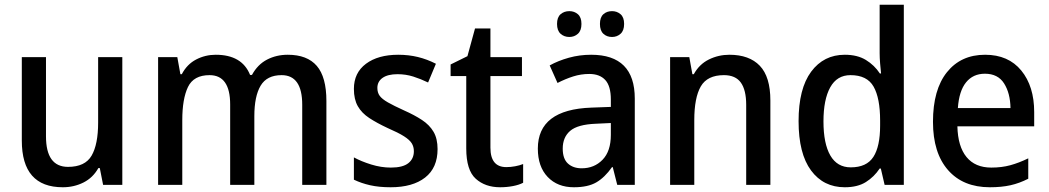

<svg xmlns="http://www.w3.org/2000/svg" viewBox="-20 -780 4427 810"><path d="M496 -539V0H415L401 -71H395Q372 -30 332 -10Q292 10 245 10Q72 10 72 -187V-539H174V-205Q174 -76 267 -76Q339 -76 366.5 -123.5Q394 -171 394 -263V-539Z M1194 -549Q1276 -549 1316.5 -502Q1357 -455 1357 -354V0H1255V-338Q1255 -463 1168 -463Q1106 -463 1079.5 -418.5Q1053 -374 1053 -290V0H951V-339Q951 -463 864 -463Q797 -463 773 -413Q749 -363 749 -273V0H647V-539H728L741 -467H747Q769 -509 807.5 -529Q846 -549 890 -549Q1001 -549 1035 -464H1043Q1067 -508 1106.5 -528.5Q1146 -549 1194 -549Z M1826 -151Q1826 -72 1773.5 -31Q1721 10 1628 10Q1579 10 1541.5 1.5Q1504 -7 1473 -22V-116Q1504 -99 1546 -86Q1588 -73 1629 -73Q1679 -73 1702.5 -91.5Q1726 -110 1726 -142Q1726 -161 1717 -175.5Q1708 -190 1684.5 -205Q1661 -220 1615 -240Q1570 -261 1538 -282Q1506 -303 1489.5 -332Q1473 -361 1473 -405Q1473 -473 1524 -511Q1575 -549 1660 -549Q1704 -549 1743 -539.5Q1782 -530 1819 -511L1786 -432Q1755 -447 1723.5 -457Q1692 -467 1657 -467Q1616 -467 1594 -451.5Q1572 -436 1572 -409Q1572 -389 1582 -375.5Q1592 -362 1616.5 -348Q1641 -334 1685 -314Q1728 -295 1760 -274Q1792 -253 1809 -224Q1826 -195 1826 -151Z M2116 -75Q2134 -75 2153 -78.5Q2172 -82 2187 -88V-9Q2170 0 2144 5Q2118 10 2090 10Q2027 10 1987 -26Q1947 -62 1947 -154V-459H1881V-508L1952 -543L1984 -660H2049V-539H2182V-459H2049V-157Q2049 -75 2116 -75Z M2474 -549Q2658 -549 2658 -364V0H2584L2565 -75H2562Q2531 -31 2495.5 -10.5Q2460 10 2401 10Q2332 10 2290.5 -33.5Q2249 -77 2249 -153Q2249 -318 2475 -326L2557 -329V-360Q2557 -417 2533.5 -442.5Q2510 -468 2466 -468Q2431 -468 2398 -457.5Q2365 -447 2332 -430L2299 -504Q2335 -524 2380 -536.5Q2425 -549 2474 -549ZM2494 -258Q2417 -255 2385.5 -228Q2354 -201 2354 -153Q2354 -110 2376 -90Q2398 -70 2434 -70Q2487 -70 2522 -106Q2557 -142 2557 -211V-261ZM2330 -679Q2330 -707 2345 -720Q2360 -733 2382 -733Q2403 -733 2418 -720Q2433 -707 2433 -679Q2433 -651 2418 -637.5Q2403 -624 2382 -624Q2360 -624 2345 -637.5Q2330 -651 2330 -679ZM2511 -679Q2511 -707 2525.5 -720Q2540 -733 2562 -733Q2583 -733 2598 -720Q2613 -707 2613 -679Q2613 -651 2598 -637.5Q2583 -624 2562 -624Q2540 -624 2525.5 -637.5Q2511 -651 2511 -679Z M3057 -549Q3141 -549 3185.5 -502.5Q3230 -456 3230 -356V0H3128V-338Q3128 -400 3105.5 -431.5Q3083 -463 3034 -463Q2964 -463 2936.5 -415.5Q2909 -368 2909 -273V0H2807V-539H2888L2901 -467H2907Q2930 -509 2970.5 -529Q3011 -549 3057 -549Z M3544 10Q3454 10 3401.5 -61Q3349 -132 3349 -269Q3349 -406 3402 -477.5Q3455 -549 3544 -549Q3597 -549 3633 -527Q3669 -505 3692 -470H3697Q3695 -488 3693 -512Q3691 -536 3691 -555V-760H3793V0H3712L3696 -69H3691Q3668 -34 3633 -12Q3598 10 3544 10ZM3569 -74Q3636 -74 3664.5 -118Q3693 -162 3693 -250V-271Q3693 -366 3665.5 -414.5Q3638 -463 3568 -463Q3511 -463 3482.5 -411.5Q3454 -360 3454 -268Q3454 -174 3483 -124Q3512 -74 3569 -74Z M4136 -549Q4234 -549 4288.5 -482.5Q4343 -416 4343 -307V-247H4019Q4021 -162 4057.5 -117.5Q4094 -73 4162 -73Q4206 -73 4242.5 -83Q4279 -93 4318 -112V-26Q4281 -7 4243 1.5Q4205 10 4156 10Q4043 10 3979.5 -62.5Q3916 -135 3916 -266Q3916 -402 3975 -475.5Q4034 -549 4136 -549ZM4135 -469Q4085 -469 4055.5 -432.5Q4026 -396 4021 -324H4243Q4242 -387 4216 -428Q4190 -469 4135 -469Z"/></svg>

Font: Noto Sans Malayalam SemiCondensed Medium
Style: Regular
Weight: 500
Width: 4
Designer: Jelle Bosma - Monotype Design Team
Foundry: Monotype Imaging Inc.
Version: Version 2.104; ttfautohint (v1.8.4.7-5d5b)